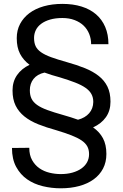

<svg xmlns="http://www.w3.org/2000/svg" viewBox="-20 -741 640 1002"><path d="M556.6 -210.4Q556.6 -163.1 532.7 -129.4Q508.8 -95.7 465.8 -76.2Q499.5 -52.7 517.3 -19.5Q535.2 13.7 535.2 62.5Q535.2 105.5 517.8 138.7Q500.5 171.9 469 194.8Q437.5 217.8 393.8 229.7Q350.1 241.7 296.9 241.7Q249 241.7 203.4 230.7Q157.7 219.7 122.1 195.1Q86.4 170.4 64.5 130.1Q42.5 89.8 42.5 31.2L132.8 30.3Q132.8 68.4 147.5 94.5Q162.1 120.6 185.5 137Q209 153.3 238.3 160.4Q267.6 167.5 296.9 167.5Q331.1 167.5 358.4 159.7Q385.7 151.9 405 138.2Q424.3 124.5 434.6 105.5Q444.8 86.4 444.8 63.5Q444.8 40 435.5 22.9Q426.3 5.9 405.8 -8.1Q385.3 -22 352.8 -34.7Q320.3 -47.4 273.4 -61.5Q221.7 -75.7 179.4 -92.5Q137.2 -109.4 107.4 -133.3Q77.6 -157.2 61.5 -189.9Q45.4 -222.7 45.4 -269Q45.4 -314.9 68.8 -348.9Q92.3 -382.8 134.3 -402.8Q102.1 -426.8 84.7 -460Q67.4 -493.2 67.4 -542Q67.4 -583 84.7 -616Q102.1 -648.9 133.3 -672.4Q164.6 -695.8 208.5 -708.3Q252.4 -720.7 305.7 -720.7Q361.3 -720.7 405.8 -706.8Q450.2 -692.9 481.2 -666.3Q512.2 -639.6 529.1 -600.3Q545.9 -561 545.9 -510.3H455.6Q455.6 -538.6 445.6 -563.7Q435.5 -588.9 416.5 -607.2Q397.5 -625.5 369.4 -636.2Q341.3 -647 305.7 -647Q269 -647 241.5 -638.9Q213.9 -630.9 195.1 -616.9Q176.3 -603 167 -584Q157.7 -564.9 157.7 -543Q157.7 -517.6 166 -500Q174.3 -482.4 194.1 -468.5Q213.9 -454.6 246.6 -442.6Q279.3 -430.7 328.1 -417Q380.9 -402.3 423.1 -385.3Q465.3 -368.2 495.1 -344.7Q524.9 -321.3 540.8 -288.8Q556.6 -256.3 556.6 -210.4ZM292 -337.4Q270 -343.3 250.2 -349.4Q230.5 -355.5 212.4 -362.3Q174.3 -353.5 155 -329.1Q135.7 -304.7 135.7 -270Q135.7 -244.1 144.5 -226.1Q153.3 -208 173.3 -193.6Q193.4 -179.2 226.6 -167Q259.8 -154.8 308.6 -141.1Q330.1 -134.8 349.6 -128.9Q369.1 -123 387.2 -116.2Q424.3 -126 445.3 -150.1Q466.3 -174.3 466.8 -209Q466.8 -232.4 457 -250.2Q447.3 -268.1 426.3 -282.7Q405.3 -297.4 372.1 -310.3Q338.9 -323.2 292 -337.4Z"/></svg>

Font: TypoPRO Roboto Mono
Style: Regular
Weight: 400
Designer: Google
Version: Version 2.000986; 2015; ttfautohint (v1.3)